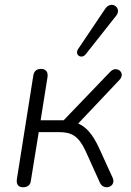

<svg xmlns="http://www.w3.org/2000/svg" viewBox="-20 -782 551 808"><path d="M77 6C96 6 108 -3 110 -22L143 -226H228C281 -226 310 -210 339 -149L401 -12C417 22 471 4 454 -34L396 -161C369 -219 341 -249 309 -262L483 -446C511 -476 470 -508 444 -480L248 -276H151L180 -458C183 -479 173 -492 153 -492C134 -492 123 -483 120 -463L51 -28C48 -6 57 6 77 6ZM341 -554 469 -716C495 -748 448 -784 422 -744L309 -576C292 -551 323 -531 341 -554Z"/></svg>

Font: SN Pro Light
Style: Italic
Weight: 300
Italic angle: -8.99998°
Designer: Tobias Whetton
Foundry: Supernotes
Version: Version 1.001;Glyphs 3.2 (3249)